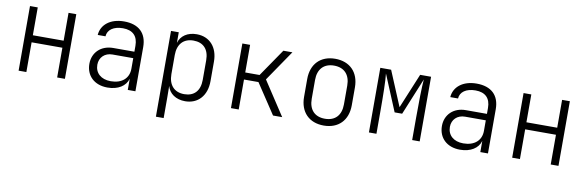

<svg xmlns="http://www.w3.org/2000/svg" viewBox="-51 -994 4902 1609"><g transform="rotate(10 2400.0 -190.0)"><path d="M103 0H169V-253H431V0H497V-550H431V-313H169V-550H103Z M860 10C950 10 1014 -31 1032 -95V0H1097V-376C1097 -494 1028 -560 903 -560C786 -560 710 -498 704 -410H770C773 -466 824 -502 903 -502C987 -502 1031 -458 1031 -375V-325H851C748 -325 677 -257 677 -160C677 -60 747 10 860 10ZM878 -47C795 -47 744 -94 744 -164C744 -226 789 -270 854 -270H1031V-180C1031 -98 972 -47 878 -47Z M1303 180H1369V8L1368 -93C1385 -30 1442 10 1521 10C1630 10 1702 -69 1702 -192V-359C1702 -481 1631 -560 1521 -560C1443 -560 1387 -522 1369 -460V-550H1303ZM1503 -47C1419 -47 1369 -101 1369 -194V-357C1369 -449 1419 -503 1503 -503C1586 -503 1636 -453 1636 -359V-192C1636 -97 1586 -47 1503 -47Z M1910 0H1976V-255H2099L2268 0H2346L2157 -288L2336 -550H2259L2098 -315H1976V-550H1910Z M2700 9C2824 9 2903 -70 2903 -199V-351C2903 -480 2824 -559 2700 -559C2576 -559 2497 -480 2497 -351V-199C2497 -70 2576 9 2700 9ZM2700 -49C2614 -49 2563 -101 2563 -195V-355C2563 -448 2614 -501 2700 -501C2786 -501 2837 -448 2837 -355V-195C2837 -101 2786 -49 2700 -49Z M3084 0H3148V-190C3148 -332 3146 -445 3139 -511L3267 -203H3331L3460 -517C3454 -447 3452 -327 3452 -190V0H3516V-550H3423L3300 -253L3176 -550H3084Z M3860 10C3950 10 4014 -31 4032 -95V0H4097V-376C4097 -494 4028 -560 3903 -560C3786 -560 3710 -498 3704 -410H3770C3773 -466 3824 -502 3903 -502C3987 -502 4031 -458 4031 -375V-325H3851C3748 -325 3677 -257 3677 -160C3677 -60 3747 10 3860 10ZM3878 -47C3795 -47 3744 -94 3744 -164C3744 -226 3789 -270 3854 -270H4031V-180C4031 -98 3972 -47 3878 -47Z M4303 0H4369V-253H4631V0H4697V-550H4631V-313H4369V-550H4303Z"/></g></svg>

Font: JetBrains Mono ExtraLight
Style: Regular
Weight: 240
Monospace: yes
Designer: Philipp Nurullin, Konstantin Bulenkov
Foundry: JetBrains
Version: Version 2.305